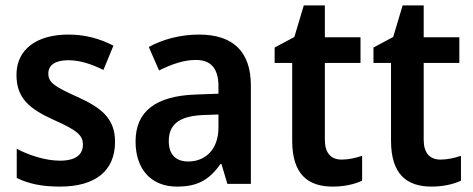

<svg xmlns="http://www.w3.org/2000/svg" viewBox="-20 -681 1751 711"><path d="M406 -156C406 -245 352 -283 267 -322C180 -361 159 -376 159 -409C159 -440 185 -458 233 -458C277 -458 320 -443 363 -422L400 -512C347 -539 294 -553 233 -553C117 -553 41 -499 41 -404C41 -317 89 -278 179 -237C270 -197 287 -178 287 -145C287 -109 261 -86 202 -86C149 -86 87 -106 42 -130V-22C87 0 136 10 202 10C333 10 406 -48 406 -156Z M717 -553C647 -553 582 -535 531 -507L569 -420C615 -443 660 -459 705 -459C759 -459 789 -430 789 -361V-334L706 -331C557 -326 482 -269 482 -157C482 -53 541 10 635 10C714 10 755 -16 797 -74H800L822 0H909V-364C909 -490 843 -553 717 -553ZM732 -255 789 -257V-209C789 -128 741 -83 677 -83C634 -83 605 -106 605 -158C605 -217 639 -251 732 -255Z M1245 -90C1206 -90 1183 -114 1183 -163V-448H1315V-543H1183V-661H1105L1070 -544L997 -505V-448H1062V-160C1062 -34 1122 10 1212 10C1255 10 1294 1 1321 -12V-104C1297 -96 1271 -90 1245 -90Z M1611 -90C1572 -90 1549 -114 1549 -163V-448H1681V-543H1549V-661H1471L1436 -544L1363 -505V-448H1428V-160C1428 -34 1488 10 1578 10C1621 10 1660 1 1687 -12V-104C1663 -96 1637 -90 1611 -90Z"/></svg>

Font: Noto Sans Arabic SemCond SemBd
Style: Regular
Weight: 600
Width: 4
Designer: Monotype Design Team, Nadine Chahine, Nizar Qandah and Khaled Hosny
Foundry: Monotype Imaging Inc.
Version: Version 2.012